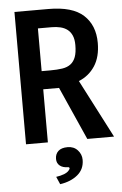

<svg xmlns="http://www.w3.org/2000/svg" viewBox="-60 -736 623 980"><g transform="rotate(-5 251.5 -246.0)"><path d="M503 -16H366L245 -288H164V-16H52V-694H226Q349 -694 405.5 -642Q462 -590 462 -500Q462 -428 431.5 -381.5Q401 -335 349 -314ZM347 -499Q347 -528 338.5 -547.5Q330 -567 315 -578.5Q300 -590 279.5 -595Q259 -600 235 -600H164V-381H208Q244 -381 270 -385Q296 -389 313 -402Q330 -415 338.5 -438Q347 -461 347 -499ZM198 72Q198 47 214 32Q230 17 262 17Q294 17 313.5 38.5Q333 60 333 88Q333 136 298 165Q263 194 208 202L191 163Q214 160 234 152Q254 144 262 129Q264 125 262 122Q260 119 255 119Q229 119 213.5 106.5Q198 94 198 72Z"/></g></svg>

Font: D2Coding ligature
Style: Bold
Weight: 700
Monospace: yes
Designer: Yong-Rak Park; Jeong-Hwan Yoon; Sang-Min Lee;
Foundry: NHN Corporation
Version: Version 1.3.2; Build 20180524